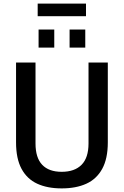

<svg xmlns="http://www.w3.org/2000/svg" viewBox="-20 -1033 687 1065"><path d="M322 12Q243 12 186.5 -14Q130 -40 99.5 -96.5Q69 -153 69 -243V-686H177V-237Q177 -158 214 -119Q251 -80 322 -80Q394 -80 432.5 -119Q471 -158 471 -237V-686H578V-243Q578 -153 547 -96.5Q516 -40 459 -14Q402 12 322 12ZM194 -769V-869H281V-769ZM366 -769V-869H453V-769ZM189 -943V-1013H457V-943Z"/></svg>

Font: Archivo SemiCondensed Medium
Style: Regular
Weight: 500
Width: 4
Designer: Hector Gatti
Foundry: Omnibus-Type
Version: Version 2.001